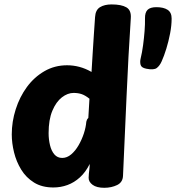

<svg xmlns="http://www.w3.org/2000/svg" viewBox="-20 -854 812 886"><path d="M418.7 -775.4Q420.7 -808.1 441.4 -820.8Q462.2 -833.6 494.8 -833.6Q540.2 -833.6 563.3 -820.1Q586.3 -806.6 583.6 -769.8Q572.1 -596.3 564 -409.7Q555.9 -223.1 547.7 -44Q546.9 -12.9 520.6 -0.2Q494.3 12.6 461 12.6Q426.1 12.6 407.4 -1.1Q388.8 -14.7 389 -33.7Q389.2 -43.6 390.1 -52.7Q391 -61.9 392.4 -72.8Q393.8 -83.7 394 -97.4Q375.1 -59.4 348.8 -35.6Q322.6 -11.7 291.5 -0.3Q260.4 11.1 226.4 11.1Q173.6 11.1 137 -11.7Q100.4 -34.4 77.9 -71.2Q55.3 -108 44.8 -150.9Q34.3 -193.8 34.3 -233.8Q34.3 -292.8 52.6 -349.9Q70.8 -407.1 104.4 -452.8Q138 -498.4 185.2 -525.6Q232.3 -552.8 289.7 -552.8Q318.2 -552.8 346.3 -545.4Q374.4 -538 402.4 -522Q405.4 -568 407.9 -612.2Q410.4 -656.3 413.4 -697.8Q416.4 -739.2 418.7 -775.4ZM204.3 -239.6Q204.3 -210.9 210.7 -184.3Q217 -157.8 230.9 -141.5Q244.9 -125.2 267.1 -125.2Q289.2 -125.2 308.5 -141.6Q327.8 -158 342.6 -183.6Q357.4 -209.1 366.9 -237.9Q376.3 -266.8 378.3 -292.2Q379.3 -297.4 381.3 -301.6Q383.3 -305.7 387.6 -309.7L392.8 -398.4Q373.4 -414 356.9 -419.6Q340.3 -425.2 319.7 -425.2Q292 -425.2 265.4 -404.6Q238.8 -383.9 221.6 -342.9Q204.3 -301.9 204.3 -239.6ZM655 -536.9Q632.2 -541.4 628.8 -554.9Q625.3 -568.3 628.7 -582.6Q635.9 -612.4 640.3 -645.7Q644.7 -678.9 647.2 -711.1Q649.7 -743.2 649.1 -769.1Q648.6 -796.3 660.9 -808.6Q673.2 -820.9 701.6 -820.9Q735.3 -820.9 753.8 -808.5Q772.2 -796.1 772 -768.1Q772 -736.3 765 -699.9Q758 -663.6 747.6 -629.6Q737.2 -595.7 726 -570.9Q717.3 -551.1 703.7 -540.4Q690.1 -529.8 655 -536.9Z"/></svg>

Font: Playpen Sans Deva
Style: Regular
Weight: 400
Designer: Pooja Saxena, Gunjan Panchal, Laura Meseguer, Veronika Burian, José Scaglione
Foundry: TypeTogether
Version: Version 2.000